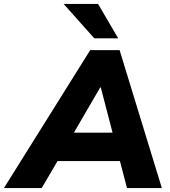

<svg xmlns="http://www.w3.org/2000/svg" viewBox="-76 -961 869 981"><path d="M-56 0 385 -705H535L751 0H573L525 -183L577 -138H176L242 -179L137 0ZM436 -514 281 -248 259 -283H541L509 -245L439 -514ZM406 -765 249 -941H425L528 -765Z"/></svg>

Font: Nunito Sans 11pt Black
Style: Italic
Weight: 900
Italic angle: -9°
Version: Version 3.101;gftools[0.9.27]